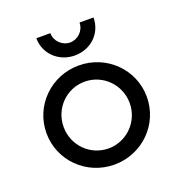

<svg xmlns="http://www.w3.org/2000/svg" viewBox="-112 -686 739 789"><g transform="rotate(-20 257.0 -291.0)"><path d="M256.9 -468.8C327.1 -468.8 381.9 -520.1 381.9 -589.6H320.8C320.8 -554.2 291 -525.7 256.9 -525.7C222.9 -525.7 193.1 -554.2 193.1 -589.6H131.9C131.9 -520.8 187.5 -468.8 256.9 -468.8ZM256.9 8.3C378.5 8.3 476.4 -88.2 476.4 -208.3C476.4 -328.5 378.5 -425 256.9 -425C135.4 -425 37.5 -328.5 37.5 -208.3C37.5 -88.2 135.4 8.3 256.9 8.3ZM256.9 -62.5C176.4 -62.5 112.5 -127.8 112.5 -208.3C112.5 -288.9 176.4 -354.2 256.9 -354.2C336.8 -354.2 401.4 -288.9 401.4 -208.3C401.4 -127.8 336.8 -62.5 256.9 -62.5Z"/></g></svg>

Font: Afacad
Style: Regular
Weight: 400
Designer: Kristian Moeller
Foundry: Dicotype
Version: Version 1.000